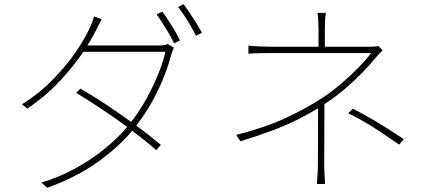

<svg xmlns="http://www.w3.org/2000/svg" viewBox="-20 -846 2040 912"><path d="M751 -791Q770 -765 794.5 -726Q819 -687 835 -654L807 -640Q793 -670 768.5 -710Q744 -750 724 -778ZM852 -826Q866 -808 882 -783.5Q898 -759 913.5 -734.5Q929 -710 939 -690L911 -676Q894 -710 871 -747.5Q848 -785 826 -813ZM463 -755Q456 -742 448.5 -727Q441 -712 435 -700Q427 -684 417 -666.5Q407 -649 395 -630H732Q749 -630 759 -631.5Q769 -633 776 -637L806 -620Q802 -613 798.5 -601.5Q795 -590 793 -585Q773 -506 730 -416Q687 -326 627 -249Q659 -226 688.5 -203Q718 -180 744 -158L722 -133Q697 -155 668.5 -178Q640 -201 608 -225Q543 -147 443 -75.5Q343 -4 204 46L177 21Q258 -3 333 -43.5Q408 -84 472.5 -135.5Q537 -187 584 -243Q526 -286 463.5 -327.5Q401 -369 342 -405L362 -425Q423 -390 484 -349.5Q545 -309 603 -267Q643 -318 675 -376Q707 -434 730.5 -491.5Q754 -549 766 -600H376Q333 -536 268 -465Q203 -394 110 -330L84 -350Q168 -403 233 -470Q298 -537 342 -602Q386 -667 407 -715Q411 -723 417.5 -739Q424 -755 426 -768Z M1876 -159Q1833 -189 1797 -213Q1761 -237 1723 -260Q1685 -283 1634 -308L1656 -330Q1704 -305 1742 -283Q1780 -261 1816.5 -238Q1853 -215 1898 -185ZM1798 -607Q1790 -599 1780.5 -589.5Q1771 -580 1763 -570Q1740 -541 1703.5 -503.5Q1667 -466 1622.5 -427.5Q1578 -389 1528 -356L1521 -351L1520 -66Q1520 -43 1521.5 -19Q1523 5 1524 28H1485Q1487 5 1488.5 -19Q1490 -43 1490 -66L1491 -332Q1442 -302 1388.5 -275.5Q1335 -249 1270.5 -225Q1206 -201 1122 -175L1102 -205Q1242 -241 1338 -286Q1434 -331 1505 -377Q1556 -410 1603 -450.5Q1650 -491 1687 -529.5Q1724 -568 1743 -594Q1733 -594 1698.5 -594Q1664 -594 1615 -594Q1566 -594 1511.5 -594Q1457 -594 1407.5 -594Q1358 -594 1322 -594Q1286 -594 1274 -594Q1249 -594 1215.5 -593.5Q1182 -593 1160 -591V-629Q1180 -627 1214.5 -625.5Q1249 -624 1274 -624H1493V-702Q1493 -720 1492 -745Q1491 -770 1488 -785H1528Q1525 -770 1524 -745Q1523 -720 1523 -702V-624H1733Q1745 -624 1757 -624.5Q1769 -625 1776 -628Z"/></svg>

Font: Source Han Sans SC ExtraLight
Style: Regular
Weight: 250
Designer: Ryoko NISHIZUKA 西塚涼子 (kana, bopomofo & ideographs); Paul D. Hunt (Latin, Greek & Cyrillic); Sandoll Communications 산돌커뮤니
Foundry: Adobe
Version: Version 2.004;hotconv 1.0.118;makeotfexe 2.5.65603